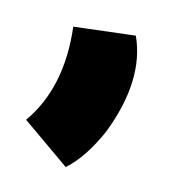

<svg xmlns="http://www.w3.org/2000/svg" viewBox="-20 -539 139 147"><path d="M36.1 -518.6 84 -511.7Q89.8 -477.5 61.5 -438.5Q45.9 -418.9 30.3 -411.1L0 -447.3Q29.3 -471.7 36.1 -518.6Z"/></svg>

Font: Bratas-flat
Style: flat
Weight: 400
Designer: MUHAMMAD YONI
Version: Version 001.000